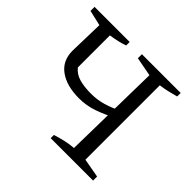

<svg xmlns="http://www.w3.org/2000/svg" viewBox="-157 -830 1009 1009"><g transform="rotate(45 348.0 -325.5)"><path d="M336 0V-24Q368 -34 398.5 -41Q429 -48 459 -50L469 -601L363 -621V-651H651V-625Q626 -618 600.5 -612Q575 -606 545 -602V-49L651 -30V0ZM294 -253Q201 -253 146.5 -292.5Q92 -332 92 -406L97 -601L11 -621V-651H272V-625Q250 -617 225.5 -611.5Q201 -606 174 -602V-364Q196 -336 232.5 -325.5Q269 -315 321 -315Q366 -315 409.5 -327.5Q453 -340 499 -365V-316Q451 -289 399 -271Q347 -253 294 -253Z"/></g></svg>

Font: Piazzolla 24pt
Style: Regular
Weight: 400
Designer: Juan Pablo del Peral
Foundry: Huerta Tipografica
Version: Version 2.005